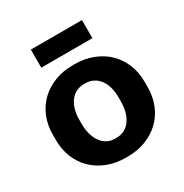

<svg xmlns="http://www.w3.org/2000/svg" viewBox="-166 -835 932 975"><g transform="rotate(-30 299.5 -347.5)"><path d="M294.4 10.8H304.4Q362.8 10.8 411.3 -8Q459.8 -26.8 494.8 -60.5Q529.8 -94.2 549.1 -141.3Q568.4 -188.4 568.4 -244.6V-275.4Q568.4 -332 549.1 -378.9Q529.8 -425.8 494.8 -459.5Q459.8 -493.2 411.3 -512Q362.8 -530.8 304.4 -530.8H294.4Q236 -530.8 187.5 -512Q139 -493.2 104 -459.5Q69 -425.8 49.7 -378.9Q30.4 -332 30.4 -275.4V-244.6Q30.4 -188.4 49.7 -141.3Q69 -94.2 104 -60.5Q139 -26.8 187.5 -8Q236 10.8 294.4 10.8ZM294.8 -100.4Q269.8 -100.4 249.4 -111Q229 -121.6 214.7 -141.4Q200.4 -161.2 192.5 -189.1Q184.6 -217 184.6 -251.2V-274.2Q184.6 -307.6 192.7 -334.6Q200.8 -361.6 215.1 -380.3Q229.4 -399 249.8 -409.3Q270.2 -419.6 294.8 -419.6H304Q328.6 -419.6 349 -409.3Q369.4 -399 384 -380.3Q398.6 -361.6 406.4 -334.6Q414.2 -307.6 414.2 -274.2V-251.2Q414.2 -217 406.6 -189.1Q399 -161.2 384.4 -141.4Q369.8 -121.6 349.4 -111Q329 -100.4 304 -100.4ZM149.8 -600H449.6V-706H149.8Z"/></g></svg>

Font: Fixel Variable
Style: Regular
Weight: 100
Width: 3
Designer: AlfaBravo + MacPaw
Foundry: Kyrylo Tkachov, Marchela Mozhyna, Serhii Makarenko, Maria Weinstein, Zakhar Kryvoshyya
Version: Version 1.211